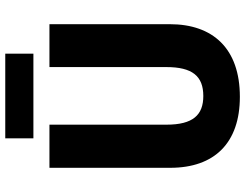

<svg xmlns="http://www.w3.org/2000/svg" viewBox="-121 -801 932 730"><g transform="rotate(-90 345.0 -436.0)"><path d="M506 -882H184V-775H506ZM618 -256V-714H455V-270C455 -171 421 -129 345 -129C273 -129 236 -168 236 -269V-714H72V-255C72 -86 167 10 342 10C526 10 618 -93 618 -256Z"/></g></svg>

Font: Noto Sans Arabic UI SmCn XBd
Style: Regular
Weight: 800
Width: 4
Designer: Monotype Design Team, Nadine Chahine and Nizar Qandah
Foundry: Monotype Imaging Inc.
Version: Version 2.010